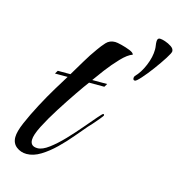

<svg xmlns="http://www.w3.org/2000/svg" viewBox="-74 -498 544 571"><g transform="rotate(15 198.0 -213.0)"><path d="M56 4Q38 4 24.5 -6.5Q11 -17 11 -36Q11 -53 23.5 -82Q36 -111 53.5 -144Q71 -177 88 -205Q105 -233 115 -249H76L82 -259H121Q135 -282 148.5 -305Q162 -328 178 -350Q187 -363 197.5 -374.5Q208 -386 225 -386Q231 -386 245 -382.5Q259 -379 271.5 -374Q284 -369 285 -363Q270 -358 250.5 -337.5Q231 -317 214 -294.5Q197 -272 188 -259H234L228 -249H181Q171 -236 151.5 -207.5Q132 -179 111 -146Q90 -113 75.5 -84.5Q61 -56 61 -41Q61 -21 83 -21Q98 -21 118 -36Q138 -51 159 -73Q180 -95 199 -117.5Q218 -140 231 -155Q244 -170 246 -170Q249 -170 249 -166Q249 -165 240.5 -154.5Q232 -144 223 -134Q214 -124 211 -121Q198 -106 180.5 -85Q163 -64 142 -43.5Q121 -23 99 -9.5Q77 4 56 4ZM311 -290Q307 -290 306 -292.5Q305 -295 305 -296Q305 -299 307 -303Q323 -319 334 -345.5Q345 -372 345 -395Q345 -401 344 -407Q343 -413 343 -419Q343 -430 351 -430Q357 -430 367.5 -426.5Q378 -423 387 -417Q396 -411 396 -403Q396 -398 384.5 -380Q373 -362 357.5 -341Q342 -320 328.5 -305Q315 -290 311 -290Z"/></g></svg>

Font: Caramel
Style: Regular
Weight: 400
Designer: Robert E. Leuschke
Foundry: Robert E. Leuschke
Version: Version 1.010